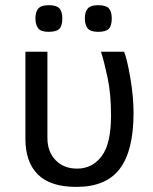

<svg xmlns="http://www.w3.org/2000/svg" viewBox="-20 -714 598 749"><path d="M79.1 -512.2H165V-175.8Q165 -122.1 197 -89.1Q229 -56.2 280.8 -56.2Q339.8 -56.2 376.5 -104.5Q413.1 -152.8 413.1 -263.2Q413.1 -348.1 399.7 -411.1Q386.2 -474.1 374 -512.2H463.9Q475.6 -484.9 488.3 -410.9Q501 -336.9 501 -272.9Q501 -127.4 447.8 -56.2Q394.5 15.1 277.8 15.1Q176.8 15.1 127.9 -33.2Q79.1 -81.5 79.1 -172.9ZM416 -642.1Q416 -612.8 404.1 -601.3Q392.1 -589.8 362.8 -589.8Q332 -589.8 321.5 -604Q311 -618.2 311 -642.1Q311 -668 322.5 -680.9Q334 -693.8 362.8 -693.8Q393.1 -693.8 404.5 -681.4Q416 -668.9 416 -642.1ZM223.1 -642.1Q223.1 -612.8 211.2 -601.3Q199.2 -589.8 169.9 -589.8Q139.2 -589.8 128.7 -604Q118.2 -618.2 118.2 -642.1Q118.2 -668 129.6 -680.9Q141.1 -693.8 169.9 -693.8Q200.2 -693.8 211.7 -681.4Q223.1 -668.9 223.1 -642.1Z"/></svg>

Font: Lorenzo Sans
Style: Regular
Weight: 400
Foundry: Intel Corporation
Version: Version 1.00; ttfautohint (v1.5)